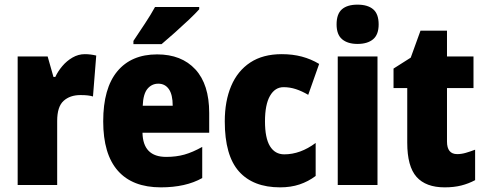

<svg xmlns="http://www.w3.org/2000/svg" viewBox="-20 -796 2086 826"><path d="M345 -563Q369 -563 394 -557L380 -381Q370 -384 357.5 -385.5Q345 -387 326 -387Q281 -387 253.5 -362Q226 -337 226 -276V0H56V-553H185L210 -465H218Q229 -489 248 -511.5Q267 -534 292 -548.5Q317 -563 345 -563Z M656 -562Q761 -562 820.5 -497.5Q880 -433 880 -310V-225H593Q595 -121 695 -121Q738 -121 773.5 -131Q809 -141 850 -164V-30Q779 10 672 10Q550 10 487 -61.5Q424 -133 424 -274Q424 -416 484.5 -489Q545 -562 656 -562ZM661 -436Q633 -436 614.5 -414Q596 -392 594 -341H723Q723 -389 706.5 -412.5Q690 -436 661 -436ZM837 -756Q821 -738 792.5 -711Q764 -684 732.5 -656Q701 -628 675 -606H554V-620Q578 -656 603.5 -694.5Q629 -733 647 -766H837Z M1185 10Q1069 10 1008 -58.5Q947 -127 947 -274Q947 -361 974.5 -426Q1002 -491 1056.5 -527Q1111 -563 1192 -563Q1239 -563 1278.5 -552.5Q1318 -542 1353 -521L1306 -388Q1279 -404 1253 -412.5Q1227 -421 1200 -421Q1163 -421 1141.5 -383.5Q1120 -346 1120 -274Q1120 -202 1141.5 -167Q1163 -132 1203 -132Q1272 -132 1338 -181V-39Q1306 -15 1268.5 -2.5Q1231 10 1185 10Z M1518 -776Q1562 -776 1585.5 -756Q1609 -736 1609 -691Q1609 -647 1585 -627Q1561 -607 1518 -607Q1476 -607 1452 -627Q1428 -647 1428 -691Q1428 -736 1451 -756Q1474 -776 1518 -776ZM1604 -553V0H1433V-553Z M1947 -133Q1965 -133 1984 -138.5Q2003 -144 2024 -152V-21Q1996 -6 1964.5 2Q1933 10 1893 10Q1812 10 1772 -35Q1732 -80 1732 -182V-417H1673V-501L1747 -548L1789 -664H1903V-553H2017V-417H1903V-187Q1903 -133 1947 -133Z"/></svg>

Font: Noto Sans Gujarati Condensed Black
Style: Regular
Weight: 900
Width: 3
Designer: Jelle Bosma - Monotype Design Team, Universal Thirst
Foundry: Monotype Imaging Inc.
Version: Version 2.106; ttfautohint (v1.8.4.7-5d5b)